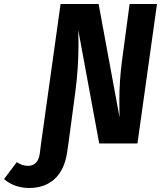

<svg xmlns="http://www.w3.org/2000/svg" viewBox="-185 -713 800 954"><path d="M595 -693 498 0H308L204 -563Q205 -540 205 -494Q205 -375 189 -254L155 0L148 47Q135 132 86 176.5Q37 221 -40 221Q-113 221 -165 177L-102 93Q-87 102 -74.5 106.5Q-62 111 -45 111Q-21 111 -6 95Q9 79 13 48L19 0L116 -693H305L409 -130Q408 -160 408 -214Q408 -310 421 -410L459 -693Z"/></svg>

Font: Fira Sans Condensed
Style: Bold Italic
Weight: 700
Width: 3
Italic angle: -8°
Designer: Carrois Corporate & Edenspiekermann AG
Foundry: Carrois Corporate GbR & Edenspiekermann AG
Version: Version 4.203